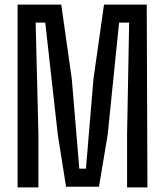

<svg xmlns="http://www.w3.org/2000/svg" viewBox="-20 -820 723 840"><path d="M57 0V-800H248L294 -475L327 -82H356L389 -475L435 -800H622L625 0H536V-233L545 -721H501L451 -230L413 -3H269L233 -230L178 -721H136L148 -236V0Z"/></svg>

Font: Big Shoulders Text Medium
Style: Regular
Weight: 500
Designer: Patric King
Foundry: XO Type Co
Version: Version 1.000; ttfautohint (v1.8.2)